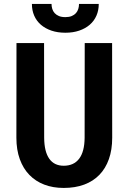

<svg xmlns="http://www.w3.org/2000/svg" viewBox="-20 -925 640 955"><path d="M537.6 -710.9 538.1 -239.7Q538.1 -180.2 521.7 -133.8Q505.4 -87.4 474.4 -55.4Q443.4 -23.4 398.7 -6.8Q354 9.8 296.9 9.8Q243.2 9.8 200 -6.8Q156.7 -23.4 126 -55.2Q95.2 -86.9 78.4 -133.5Q61.5 -180.2 61.5 -239.7L62 -710.9H199.2L199.7 -239.7Q200.2 -170.9 224.9 -135.7Q249.5 -100.6 296.9 -100.6Q347.2 -100.6 373.8 -135.7Q400.4 -170.9 400.9 -239.7L401.4 -710.9ZM471.2 -905.3Q471.2 -873.5 459.7 -847.2Q448.2 -820.8 426.5 -802Q404.8 -783.2 374 -772.7Q343.3 -762.2 305.2 -762.2Q266.6 -762.2 235.8 -772.7Q205.1 -783.2 183.3 -802Q161.6 -820.8 150.1 -847.2Q138.7 -873.5 138.7 -905.3H236.3Q236.3 -892.6 240 -880.6Q243.7 -868.7 252 -859.6Q260.3 -850.6 273.2 -845.2Q286.1 -839.8 305.2 -839.8Q323.7 -839.8 336.7 -845.2Q349.6 -850.6 357.7 -859.6Q365.7 -868.7 369.4 -880.6Q373 -892.6 373 -905.3Z"/></svg>

Font: Roboto Mono
Style: Bold
Weight: 700
Designer: Google
Version: Version 2.000985; 2015; ttfautohint (v1.3)